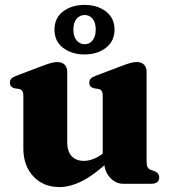

<svg xmlns="http://www.w3.org/2000/svg" viewBox="-20 -740 693 773"><path d="M399.6 -88V-103L393.6 -103.9V-352.9Q393.6 -367.4 389.5 -373.6Q385.4 -379.8 376.8 -381.8L358.2 -384.6Q348.3 -387.4 343.9 -393Q339.5 -398.5 339.5 -407.1Q339.5 -417.3 345.2 -423.4Q351 -429.5 366.8 -435.5L468.2 -473.9Q490.5 -482.5 504.3 -486.3Q518.2 -490.2 530.9 -490.2Q550.2 -490.2 560.2 -479.3Q570.2 -468.5 570.2 -451.4V-93.3Q570.2 -75.4 573.9 -67.6Q577.6 -59.8 585.9 -56.6L600.7 -51.6Q611.4 -47.4 616.2 -40.9Q621 -34.5 621 -25.6Q621 -13.7 613.1 -6.8Q605.2 0 587.9 0H477.1Q445.5 0 422.5 -25.5Q399.6 -51.1 399.6 -88ZM74 -142.8V-352.9Q74 -367.4 69.9 -373.6Q65.8 -379.8 57.2 -381.8L38.6 -384.6Q28.7 -387.4 24.3 -393Q19.9 -398.5 19.9 -407.1Q19.9 -417.3 25.7 -423.4Q31.4 -429.5 47.2 -435.5L148.6 -473.9Q172.1 -482.9 185.7 -486.5Q199.4 -490.2 209.7 -490.2Q230.2 -490.2 240.4 -479.3Q250.6 -468.5 250.6 -451.4V-168.2Q250.6 -130.2 268.5 -111.2Q286.5 -92.3 317.6 -92.3Q336.9 -92.3 358.4 -100.9Q380 -109.6 400.3 -127.2L419.2 -143.7L445.8 -115.7L428.5 -100Q361.6 -37 312.1 -11.9Q262.5 13.2 219.9 13.2Q154.6 13.2 114.3 -29.8Q74 -72.8 74 -142.8ZM320 -520.8Q269.3 -520.8 234.3 -547.1Q199.4 -573.4 199.4 -620.8Q199.4 -668.1 234.3 -694.2Q269.3 -720.3 320 -720.3Q372.3 -720.3 406.7 -693.6Q441.1 -666.9 441.1 -620.8Q441.1 -574.6 406.7 -547.7Q372.3 -520.8 320 -520.8ZM320.8 -679.6Q301.4 -679.6 288.4 -664.4Q275.4 -649.2 275.4 -620.8Q275.4 -592.8 288.4 -577.4Q301.4 -562 320.8 -562Q340.7 -562 353 -577.8Q365.4 -593.6 365.4 -620.8Q365.4 -649.2 353 -664.4Q340.7 -679.6 320.8 -679.6Z"/></svg>

Font: Fraunces
Style: Regular
Weight: 900
Version: Version 1.000;[b76b70a41]